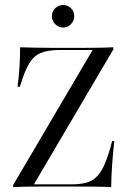

<svg xmlns="http://www.w3.org/2000/svg" viewBox="-20 -764 530 784"><path d="M33.9 0V-8.9L358.1 -559.7H221.8Q175 -559.7 146 -547.6Q116.9 -535.5 98 -502.8Q79 -470.2 61.3 -409.7H51.6Q57.3 -452.4 59.7 -492.3Q62.1 -532.3 62.1 -571Q85.5 -570.2 119.8 -569.4Q154 -568.5 204 -568.5H307.3Q338.7 -568.5 375.4 -569Q412.1 -569.4 442.7 -571V-562.1L118.5 -11.3H274.2Q310.5 -11.3 335.5 -19Q360.5 -26.6 378.2 -46Q396 -65.3 410.1 -100Q424.2 -134.7 437.9 -187.9H446.8Q441.1 -138.7 437.9 -91.9Q434.7 -45.2 433.9 0Q403.2 -1.6 358.9 -2Q314.5 -2.4 249.2 -2.4H175.8Q141.1 -2.4 103.6 -2Q66.1 -1.6 33.9 0ZM237.9 -651.6Q219.4 -651.6 205.6 -665.3Q191.9 -679 191.9 -697.6Q191.9 -717.7 205.6 -730.6Q219.4 -743.5 237.9 -743.5Q256.5 -743.5 269.8 -730.6Q283.1 -717.7 283.1 -697.6Q283.1 -679 269.8 -665.3Q256.5 -651.6 237.9 -651.6Z"/></svg>

Font: Playfair 144pt SemiCondensed Light
Style: Regular
Weight: 300
Width: 4
Designer: Claus Eggers Sørensen
Foundry: Claus Eggers Sørensen
Version: Version 2.203